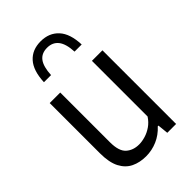

<svg xmlns="http://www.w3.org/2000/svg" viewBox="-239 -898 1000 1000"><g transform="rotate(-45 261.0 -398.0)"><path d="M223.5 9Q178 9 142 -8.2Q106 -25.5 85.2 -65.2Q64.5 -105 64.5 -173V-542.5H142V-176.5Q142 -111 170 -85.8Q198 -60.5 242 -60.5Q263 -60.5 287.8 -67.8Q312.5 -75 335.5 -90.8Q358.5 -106.5 375.5 -132.5V-542.5H453V0H388L382 -59H377Q346 -25 306.2 -8Q266.5 9 223.5 9ZM120 -640.5Q123.5 -723 159.8 -763.2Q196 -803.5 258.5 -803.5Q320.5 -803.5 357.8 -763Q395 -722.5 398 -640.5H345.5Q342.5 -700.5 320.5 -728.2Q298.5 -756 258.5 -756Q217.5 -756 196.5 -728.2Q175.5 -700.5 172.5 -640.5Z"/></g></svg>

Font: Encode Sans SemiCondensed
Style: Regular
Weight: 400
Width: 4
Designer: Multiple Designers
Foundry: Impallari Type
Version: Version 3.002